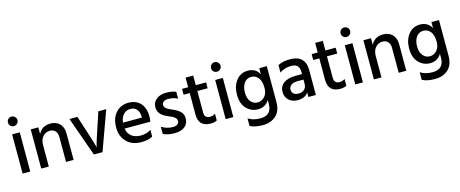

<svg xmlns="http://www.w3.org/2000/svg" viewBox="-47 -1465 5753 2400"><g transform="rotate(-15 2830.0 -265.5)"><path d="M172 0H73V-507H172ZM184 -662Q184 -637 166 -619Q148 -601 122 -601Q96 -601 78.5 -618.5Q61 -636 61 -662Q61 -688 78.5 -706Q96 -724 122 -724Q148 -724 166 -706Q184 -688 184 -662Z M733 0H635V-320Q635 -373 608.5 -401Q582 -429 538 -429Q486 -429 449 -388.5Q412 -348 412 -275V0H314V-507H412V-420Q457 -514 570 -514Q645 -514 689 -468Q733 -422 733 -343Z M1107 0H995L815 -507H918L987 -293Q1011 -219 1027.5 -165Q1044 -111 1048 -94L1052 -77Q1061 -126 1118 -293L1189 -507H1291Z M1757 -27Q1701 5 1609 5Q1491 5 1421 -66Q1351 -137 1351 -252Q1351 -374 1415 -443.5Q1479 -513 1578 -513Q1675 -513 1732 -452.5Q1789 -392 1789 -278Q1789 -247 1783 -213H1450Q1460 -147 1506 -112Q1552 -77 1622 -77Q1703 -77 1757 -115ZM1580 -432Q1530 -432 1494 -395.5Q1458 -359 1449 -290H1694V-308Q1692 -365 1663 -398.5Q1634 -432 1580 -432Z M2221 -140Q2221 -72 2173 -33.5Q2125 5 2043 5Q1953 5 1893 -25V-118Q1963 -75 2038 -75Q2077 -75 2098.5 -91Q2120 -107 2120 -133Q2120 -155 2103 -172.5Q2086 -190 2068.5 -198.5Q2051 -207 2009 -225Q1890 -274 1890 -369Q1890 -436 1940 -474Q1990 -512 2065 -512Q2147 -512 2193 -490V-401Q2144 -430 2067 -430Q2032 -430 2011.5 -414Q1991 -398 1991 -372Q1991 -365 1992.5 -358.5Q1994 -352 1998 -345.5Q2002 -339 2005.5 -334.5Q2009 -330 2017 -325Q2025 -320 2029.5 -316.5Q2034 -313 2044.5 -308Q2055 -303 2060 -300.5Q2065 -298 2077.5 -292.5Q2090 -287 2095 -285Q2154 -259 2187.5 -226.5Q2221 -194 2221 -140Z M2589 -13Q2556 5 2508 5Q2351 5 2351 -154V-431H2272V-507H2351V-631H2450V-507H2583V-431H2450V-152Q2450 -79 2520 -79Q2561 -79 2589 -101Z M2800 0H2701V-507H2800ZM2812 -662Q2812 -637 2794 -619Q2776 -601 2750 -601Q2724 -601 2706.5 -618.5Q2689 -636 2689 -662Q2689 -688 2706.5 -706Q2724 -724 2750 -724Q2776 -724 2794 -706Q2812 -688 2812 -662Z M3369 -43Q3369 74 3302.5 133.5Q3236 193 3132 193Q3034 193 2967 160V61Q3031 103 3122 103Q3271 103 3271 -44V-96Q3222 -14 3124 -14Q3038 -14 2977 -77.5Q2916 -141 2916 -257Q2916 -369 2973 -441.5Q3030 -514 3124 -514Q3225 -514 3271 -428V-507H3369ZM3019 -259Q3019 -180 3055.5 -139Q3092 -98 3142 -98Q3194 -98 3232.5 -138.5Q3271 -179 3271 -252Q3271 -342 3234.5 -385Q3198 -428 3146 -428Q3087 -428 3053 -381.5Q3019 -335 3019 -259Z M3665 -73Q3713 -73 3740.5 -99.5Q3768 -126 3768 -169V-226H3692Q3636 -226 3607.5 -204Q3579 -182 3579 -148Q3579 -113 3601 -93Q3623 -73 3665 -73ZM3771 -60Q3732 4 3634 4Q3562 4 3518.5 -37.5Q3475 -79 3475 -143Q3475 -216 3530 -256.5Q3585 -297 3684 -297H3768V-326Q3768 -378 3743 -404.5Q3718 -431 3660 -431Q3579 -431 3513 -386V-481Q3572 -515 3669 -515Q3868 -515 3868 -322V0H3771Z M4266 -13Q4233 5 4185 5Q4028 5 4028 -154V-431H3949V-507H4028V-631H4127V-507H4260V-431H4127V-152Q4127 -79 4197 -79Q4238 -79 4266 -101Z M4477 0H4378V-507H4477ZM4489 -662Q4489 -637 4471 -619Q4453 -601 4427 -601Q4401 -601 4383.5 -618.5Q4366 -636 4366 -662Q4366 -688 4383.5 -706Q4401 -724 4427 -724Q4453 -724 4471 -706Q4489 -688 4489 -662Z M5038 0H4940V-320Q4940 -373 4913.5 -401Q4887 -429 4843 -429Q4791 -429 4754 -388.5Q4717 -348 4717 -275V0H4619V-507H4717V-420Q4762 -514 4875 -514Q4950 -514 4994 -468Q5038 -422 5038 -343Z M5597 -43Q5597 74 5530.5 133.5Q5464 193 5360 193Q5262 193 5195 160V61Q5259 103 5350 103Q5499 103 5499 -44V-96Q5450 -14 5352 -14Q5266 -14 5205 -77.5Q5144 -141 5144 -257Q5144 -369 5201 -441.5Q5258 -514 5352 -514Q5453 -514 5499 -428V-507H5597ZM5247 -259Q5247 -180 5283.5 -139Q5320 -98 5370 -98Q5422 -98 5460.5 -138.5Q5499 -179 5499 -252Q5499 -342 5462.5 -385Q5426 -428 5374 -428Q5315 -428 5281 -381.5Q5247 -335 5247 -259Z"/></g></svg>

Font: Hind Siliguri Medium
Style: Regular
Weight: 500
Designer: Jyotish Sonowal
Foundry: Indian Type Foundry
Version: Version 1.001;PS 1.0;hotconv 1.0.86;makeotf.lib2.5.63406; tt